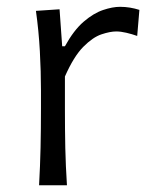

<svg xmlns="http://www.w3.org/2000/svg" viewBox="-20 -549 459 569"><path d="M95.8 0H178.4Q174.7 -57.6 173.5 -110.7Q172.4 -163.8 172.4 -225.9V-322.3Q198.7 -381.9 226.8 -410.2Q255 -438.6 280.6 -447.2Q306.2 -455.8 324.5 -455.8Q337.9 -455.8 354.5 -451.9Q371.1 -448 386.6 -442.5L393.1 -519.7Q379.7 -524 365.3 -526.4Q350.8 -528.8 335.7 -528.8Q313.4 -528.8 285.3 -519.3Q257.1 -509.8 227.8 -484.6Q198.6 -459.5 172.4 -411.9H164.3L156.5 -521.5L86.5 -516.8Q94.8 -457.6 98.1 -397.4Q101.4 -337.3 101.4 -280.7V-228.7Q101.4 -164.6 100.2 -111.1Q99 -57.6 95.8 0Z"/></svg>

Font: Pinar-VF
Style: Regular
Weight: 300
Designer: Amin Abedi
Version: Version 3.0